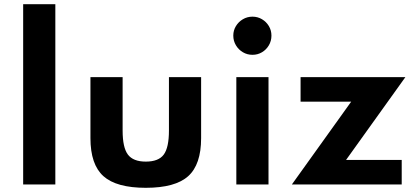

<svg xmlns="http://www.w3.org/2000/svg" viewBox="-20 -880 1985 916"><path d="M90.5 0V-860H244V0Z M675.5 16Q535.5 16 473.5 -39.5Q411.5 -95 411.5 -221V-512H565V-257Q565 -176 590.2 -142.5Q615.5 -109 675.5 -109Q736.5 -109 761.2 -142.5Q786 -176 786 -257V-512H939.5V-221Q939.5 -95 877.8 -39.5Q816 16 675.5 16Z M1107.5 0V-512H1261V0ZM1184.5 -618.5Q1159.5 -618.5 1138.8 -630.8Q1118 -643 1105.5 -664Q1093 -685 1093 -710Q1093 -735 1105.5 -755.5Q1118 -776 1138.8 -788.2Q1159.5 -800.5 1184.5 -800.5Q1209.5 -800.5 1230 -788.2Q1250.5 -776 1262.8 -755.5Q1275 -735 1275 -710Q1275 -685 1262.8 -664Q1250.5 -643 1230 -630.8Q1209.5 -618.5 1184.5 -618.5Z M1372.5 0 1655.5 -395H1414V-512H1914L1631 -117H1896.5V0Z"/></svg>

Font: Spartan Thin
Style: Bold
Weight: 700
Version: Version 1.004